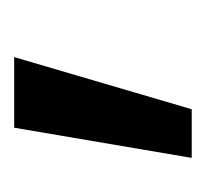

<svg xmlns="http://www.w3.org/2000/svg" viewBox="-30 -114 284 264"><g transform="rotate(-90 112.0 18.0)"><path d="M26.9 139.6 68.4 -104.5H165.5L93.8 139.6Z"/></g></svg>

Font: Inter Cardless Display
Style: Regular
Weight: 400
Designer: Rasmus Andersson
Foundry: rsms
Version: Version 4.001;git-9221beed3